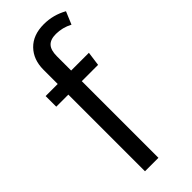

<svg xmlns="http://www.w3.org/2000/svg" viewBox="-245 -783 818 818"><g transform="rotate(-45 164.5 -374.0)"><path d="M230 -682.1Q196.8 -682.1 181.4 -665.3Q166 -648.4 166 -611.8V-525.9H272.9L264.2 -461.9H166V0H85V-461.9H12.2V-525.9H85V-611.8Q85 -672.9 121.6 -710.4Q158.2 -748 223.1 -748Q279.3 -748 329.1 -720.2L305.2 -663.1Q269 -682.1 230 -682.1Z"/></g></svg>

Font: Fira Sans Compressed Book
Style: Regular
Weight: 350
Width: 1
Designer: Carrois Corporate & Edenspiekermann AG
Foundry: Carrois Corporate GbR & Edenspiekermann AG
Version: Version 4.203;PS 004.203;hotconv 1.0.88;makeotf.lib2.5.64775